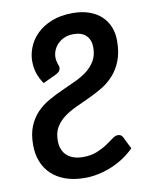

<svg xmlns="http://www.w3.org/2000/svg" viewBox="-83 -790 674 859"><g transform="rotate(-10 254.0 -360.0)"><path d="M124.5 -442Q109 -464.5 100 -490Q91 -515.5 91 -548Q91 -578.5 103.8 -610.5Q116.5 -642.5 143 -668.8Q169.5 -695 210.2 -711.5Q251 -728 306.5 -728Q349 -728 381.8 -716.2Q414.5 -704.5 436.5 -683.5Q458.5 -662.5 469.8 -634.2Q481 -606 481 -573Q481 -519.5 466.5 -482.2Q452 -445 428 -418.2Q404 -391.5 373.8 -373.5Q343.5 -355.5 311.5 -340.8Q279.5 -326 249.2 -312Q219 -298 195 -280Q171 -262 156.5 -237.8Q142 -213.5 142 -177.5Q142 -133 168.5 -109.2Q195 -85.5 242 -85.5Q277.5 -85.5 304 -96.2Q330.5 -107 350.5 -120.2Q370.5 -133.5 384.8 -144.2Q399 -155 410 -155Q419.5 -155 424.8 -151Q430 -147 433.5 -140.5L460 -86.5Q438.5 -65 412.2 -47.5Q386 -30 356.8 -17.8Q327.5 -5.5 296.2 1.2Q265 8 233.5 8Q184 8 146 -5.5Q108 -19 82.2 -43.5Q56.5 -68 43.2 -102Q30 -136 30 -177Q30 -227 44.5 -262Q59 -297 83 -322Q107 -347 137.8 -364.2Q168.5 -381.5 200.5 -396Q232.5 -410.5 263 -424.5Q293.5 -438.5 317.5 -456.8Q341.5 -475 356.2 -500Q371 -525 371 -561Q371 -594.5 351.5 -614.5Q332 -634.5 293 -634.5Q271.5 -634.5 254.2 -627.5Q237 -620.5 224.5 -608.8Q212 -597 204.8 -582Q197.5 -567 196.5 -550.5Q196 -540 197.5 -531.8Q199 -523.5 201.2 -517Q203.5 -510.5 205.2 -505.8Q207 -501 206.5 -496.5Q205.5 -487.5 200.8 -481.8Q196 -476 186.5 -471Z"/></g></svg>

Font: Lato Semibold
Style: Italic
Weight: 600
Italic angle: -7°
Designer: Lukasz Dziedzic
Foundry: tyPoland Lukasz Dziedzic
Version: Version 2.006; 2014-01-15